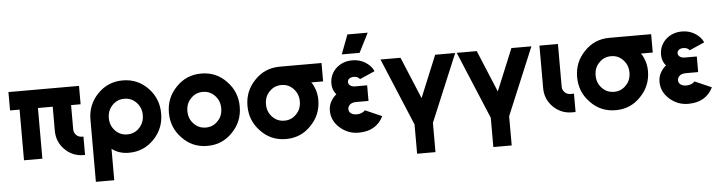

<svg xmlns="http://www.w3.org/2000/svg" viewBox="-51 -943 5199 1385"><g transform="rotate(-5 2548.5 -250.5)"><path d="M22 -500V-367H91V0H224V-367H331V-192Q331 -113 387 -56Q443 0 523 0H533V-133H523Q498 -133 481 -150Q464 -167 464 -192V-367H533V-500Z M850 -379Q903 -379 938 -341Q973 -304 973 -250Q973 -196 938 -159Q903 -121 850 -121Q797 -121 762 -159Q727 -196 727 -250Q727 -304 762 -341Q797 -379 850 -379ZM850 -512Q742 -512 668 -435Q594 -359 594 -250V200H727V-27Q779 12 850 12Q958 12 1032 -65Q1106 -141 1106 -250Q1106 -359 1032 -435Q958 -512 850 -512Z M1419 -512Q1310 -512 1237 -435Q1162 -359 1162 -250Q1162 -141 1237 -65Q1310 12 1419 12Q1527 12 1600 -65Q1675 -141 1675 -250Q1675 -359 1600 -435Q1527 -512 1419 -512ZM1419 -379Q1471 -379 1506 -341Q1541 -304 1541 -250Q1541 -223 1532.5 -200Q1524 -177 1506 -159Q1471 -121 1419 -121Q1366 -121 1331 -159Q1296 -196 1296 -250Q1296 -277 1304.5 -300Q1313 -323 1331 -341Q1366 -379 1419 -379Z M1988 -512Q1879 -512 1806 -435Q1731 -359 1731 -250Q1731 -141 1806 -65Q1879 12 1988 12Q2096 12 2169 -65Q2244 -141 2244 -250Q2244 -269 2241 -287.5Q2238 -306 2232 -324Q2227 -339 2220.5 -353Q2214 -367 2204 -379H2290V-512ZM1988 -379Q2040 -379 2075 -341Q2110 -304 2110 -250Q2110 -223 2101.5 -200Q2093 -177 2075 -159Q2040 -121 1988 -121Q1935 -121 1900 -159Q1865 -196 1865 -250Q1865 -277 1873.5 -300Q1882 -323 1900 -341Q1935 -379 1988 -379Z M2604 -323H2517Q2493 -323 2479 -335Q2468 -345 2468 -358Q2468 -372 2478 -381Q2491 -392 2513 -392Q2542 -392 2557 -372L2666 -420Q2657 -441 2641.5 -457.5Q2626 -474 2605 -487Q2564 -512 2513 -512Q2442 -512 2394 -467Q2348 -422 2348 -358Q2348 -311 2377 -278Q2364 -268 2354 -255.5Q2344 -243 2336 -229Q2320 -199 2320 -164Q2320 -91 2379 -39Q2437 12 2513 12Q2642 12 2693 -92L2572 -145Q2551 -122 2513 -121Q2483 -121 2468 -134Q2454 -145 2454 -164Q2454 -181 2467 -194Q2482 -210 2517 -210H2604ZM2441 -561H2570L2641 -701H2494Z M2716 -500 2920 -12V200H3053V-12L3257 -500H3112L2987 -197L2861 -500Z M3268 -500 3472 -12V200H3605V-12L3809 -500H3664L3539 -197L3413 -500Z M3867 -500V-192Q3867 -112 3923 -56Q3980 0 4059 0H4085V-133H4059Q4035 -133 4018 -150Q4001 -167 4001 -192V-500Z M4375 -512Q4266 -512 4193 -435Q4118 -359 4118 -250Q4118 -141 4193 -65Q4266 12 4375 12Q4483 12 4556 -65Q4631 -141 4631 -250Q4631 -269 4628 -287.5Q4625 -306 4619 -324Q4614 -339 4607.5 -353Q4601 -367 4591 -379H4677V-512ZM4375 -379Q4427 -379 4462 -341Q4497 -304 4497 -250Q4497 -223 4488.5 -200Q4480 -177 4462 -159Q4427 -121 4375 -121Q4322 -121 4287 -159Q4252 -196 4252 -250Q4252 -277 4260.5 -300Q4269 -323 4287 -341Q4322 -379 4375 -379Z M4991 -323H4904Q4880 -323 4866 -335Q4855 -345 4855 -358Q4855 -372 4865 -381Q4878 -392 4900 -392Q4929 -392 4944 -372L5053 -420Q5044 -441 5028.5 -457.5Q5013 -474 4992 -487Q4951 -512 4900 -512Q4829 -512 4781 -467Q4735 -422 4735 -358Q4735 -311 4764 -278Q4751 -268 4741 -255.5Q4731 -243 4723 -229Q4707 -199 4707 -164Q4707 -91 4766 -39Q4824 12 4900 12Q5029 12 5080 -92L4959 -145Q4938 -122 4900 -121Q4870 -121 4855 -134Q4841 -145 4841 -164Q4841 -181 4854 -194Q4869 -210 4904 -210H4991Z"/></g></svg>

Font: Unageo
Style: Bold
Weight: 700
Designer: Richard Sepsi
Foundry: Richard Sepsi
Version: Version 2.000